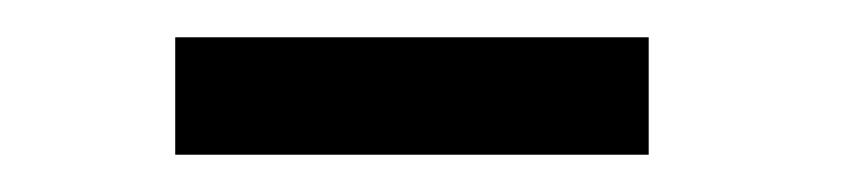

<svg xmlns="http://www.w3.org/2000/svg" viewBox="-20 -703 461 103"><path d="M74 -620V-683H328V-620Z"/></svg>

Font: Piazzolla 24pt Medium
Style: Regular
Weight: 500
Designer: Juan Pablo del Peral
Foundry: Huerta Tipografica
Version: Version 2.005